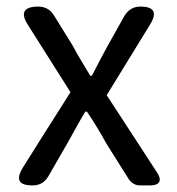

<svg xmlns="http://www.w3.org/2000/svg" viewBox="-20 -563 538 583"><path d="M104 -141 50 -55C27 -18 36 0 79 0C100 0 116 -9 127 -28L184 -127C203 -160 220 -193 239 -224H244C265 -193 285 -160 303 -127L371 -19C379 -7 391 0 405 0H433H436C465 0 473 -15 457 -39L304 -274L436 -489C458 -525 448 -543 406 -543C385 -543 369 -533 358 -515L307 -424C290 -393 275 -364 259 -333H254C236 -364 217 -393 201 -424L144 -516C133 -534 117 -543 96 -543C52 -543 41 -524 65 -487L194 -283Z"/></svg>

Font: GenSenRounded2 TW R
Style: Regular
Weight: 400
Version: Version 2.100;PS 2.1;hotconv 16.6.51;makeotf.lib2.5.65220 DE